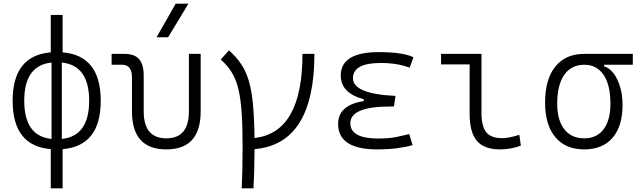

<svg xmlns="http://www.w3.org/2000/svg" viewBox="-20 -815 3556 1060"><path d="M260.3 224.6V8.3Q49.8 -8.8 49.8 -258.8Q49.8 -508.8 260.3 -525.9V-732.4H325.7V-525.9Q536.1 -508.8 536.1 -258.8Q536.1 -8.8 325.7 8.3V224.6ZM321.3 -469.7V-47.9Q472.2 -63.5 472.2 -258.8Q472.2 -454.1 321.3 -469.7ZM264.6 -47.9V-469.7Q113.8 -454.1 113.8 -258.8Q113.8 -63.5 264.6 -47.9Z M898.4 9.8Q708.5 9.8 708.5 -200.2V-389.2Q708.5 -457.5 653.8 -457.5H596.2V-517.6H665.5Q722.2 -517.6 747.8 -488.8Q773.4 -460 773.4 -397V-200.2Q773.4 -51.3 898.4 -51.3Q1022.9 -51.3 1022.9 -200.2V-517.6H1087.9V-200.2Q1087.9 9.8 898.4 9.8ZM844.2 -609.4 950.2 -794.9H1020.5L908.2 -609.4Z M1314.5 224.6Q1316.9 176.8 1318.1 119.4Q1319.3 62 1319.3 -4.9Q1319.3 -117.2 1314 -195.1Q1308.6 -272.9 1295.4 -326.2Q1282.2 -379.4 1258.5 -417Q1234.9 -454.6 1198.7 -486.3L1244.1 -537.1Q1284.2 -501.5 1311 -461.7Q1337.9 -421.9 1353.8 -367.9Q1369.6 -314 1376.7 -237.8Q1383.8 -161.6 1385.3 -53.2Q1649.9 -82.5 1649.9 -517.6H1715.8Q1715.8 -19.5 1385.3 8.3Q1384.8 133.3 1379.4 224.6Z M2063.5 9.8Q1846.7 9.8 1846.7 -130.4Q1846.7 -235.4 1988.3 -256.8V-267.1Q1861.3 -300.8 1861.3 -397.9Q1861.3 -527.3 2071.3 -527.3Q2204.1 -527.3 2262.7 -499L2241.7 -441.4Q2173.3 -467.3 2082 -467.3Q1928.7 -467.3 1928.7 -383.3Q1928.7 -296.4 2163.6 -285.6L2154.8 -227.1H2137.7Q1914.1 -227.1 1914.1 -135.3Q1914.1 -50.3 2067.4 -50.3Q2127.9 -50.3 2168 -58.6Q2208 -66.9 2239.3 -75.2L2257.8 -13.7Q2220.2 -2.9 2171.1 3.4Q2122.1 9.8 2063.5 9.8Z M2739.7 9.8Q2652.8 9.8 2612.8 -37.4Q2572.8 -84.5 2572.8 -185.5V-459.5H2415V-517.6H2638.2V-190.4Q2638.2 -119.1 2664.1 -85.7Q2689.9 -52.2 2752.4 -52.2Q2790 -52.2 2847.2 -70.8L2855.5 -10.7Q2799.3 9.8 2739.7 9.8Z M3205.6 9.8Q3102.1 9.8 3045.7 -57.9Q2989.3 -125.5 2989.3 -249Q2989.3 -377.4 3045.9 -447.5Q3102.5 -517.6 3205.6 -517.6H3473.6V-457.5H3314.9V-448.7Q3344.2 -440.4 3367.2 -410.4Q3390.1 -380.4 3403.6 -335.2Q3417 -290 3417 -235.8Q3417 -118.2 3361.8 -54.2Q3306.6 9.8 3205.6 9.8ZM3205.6 -51.3Q3274.4 -51.3 3312.3 -101.3Q3350.1 -151.4 3350.1 -242.7Q3350.1 -345.7 3312.5 -401.6Q3274.9 -457.5 3205.6 -457.5Q3133.8 -457.5 3095 -401.6Q3056.2 -345.7 3056.2 -242.7Q3056.2 -151.4 3095.5 -101.3Q3134.8 -51.3 3205.6 -51.3Z"/></svg>

Font: Cascadia Mono PL Light
Style: Regular
Weight: 300
Monospace: yes
Designer: Aaron Bell
Foundry: Saja Typeworks
Version: Version 2404.023; ttfautohint (v1.8.4)